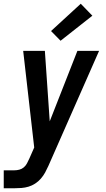

<svg xmlns="http://www.w3.org/2000/svg" viewBox="-47 -792 567 1027"><path d="M-27 215V119H30Q43 119 56.5 115.5Q70 112 80.5 103Q91 94 97.5 81.5Q104 69 110 56L136 -3L77 -520H193L219 -143L367 -520H483L212 95Q204 113 194.5 130.5Q185 148 171.5 163.5Q158 179 141 190Q124 201 105.5 206.5Q87 212 68 213.5Q49 215 30 215ZM277 -574 226 -626 385 -772 447 -708Z"/></svg>

Font: Iosevka SS04 Oblique
Style: Bold
Weight: 700
Italic angle: -9°
Monospace: yes
Designer: Belleve Invis
Foundry: Belleve Invis
Version: Version 19.0.0; ttfautohint (v1.8.4)